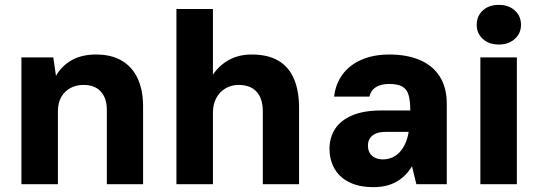

<svg xmlns="http://www.w3.org/2000/svg" viewBox="-20 -757 2214 789"><path d="M68 0V-521H199L210 -445Q232 -485 273.5 -509Q315 -533 375 -533Q437 -533 480 -508Q523 -483 545.5 -435Q568 -387 568 -320V0H419V-306Q419 -353 394.5 -380.5Q370 -408 323 -408Q294 -408 270 -395.5Q246 -383 232 -359Q218 -335 218 -300V0Z M705 0V-720H855V-450Q880 -488 920.5 -510.5Q961 -533 1014 -533Q1081 -533 1124 -507.5Q1167 -482 1188 -433Q1209 -384 1209 -313V0H1060V-299Q1060 -351 1035 -379.5Q1010 -408 960 -408Q931 -408 907 -394Q883 -380 869 -354.5Q855 -329 855 -293V0Z M1515 12Q1454 12 1413.5 -9Q1373 -30 1353.5 -66Q1334 -102 1334 -145Q1334 -191 1356.5 -226.5Q1379 -262 1426.5 -282.5Q1474 -303 1546 -303H1666Q1666 -341 1659.5 -365Q1653 -389 1634.5 -400.5Q1616 -412 1579 -412Q1546 -412 1525 -399Q1504 -386 1498 -360H1353Q1359 -412 1387.5 -451Q1416 -490 1465.5 -511.5Q1515 -533 1580 -533Q1653 -533 1706 -510Q1759 -487 1787.5 -442Q1816 -397 1816 -330V0H1691L1673 -74Q1662 -55 1646.5 -39Q1631 -23 1611.5 -11.5Q1592 0 1568 6Q1544 12 1515 12ZM1553 -102Q1574 -102 1592 -110Q1610 -118 1623.5 -133Q1637 -148 1646 -168.5Q1655 -189 1659 -213V-215H1564Q1540 -215 1524 -208Q1508 -201 1500 -188.5Q1492 -176 1492 -159Q1492 -140 1500 -127.5Q1508 -115 1522 -108.5Q1536 -102 1553 -102Z M1954 0V-521H2104V0ZM2030 -574Q1989 -574 1964 -597Q1939 -620 1939 -655Q1939 -691 1964 -714Q1989 -737 2030 -737Q2070 -737 2095.5 -714Q2121 -691 2121 -655Q2121 -620 2095.5 -597Q2070 -574 2030 -574Z"/></svg>

Font: DM Sans 10pt Black
Style: Regular
Weight: 900
Version: Version 4.004;gftools[0.9.30]